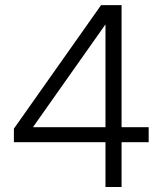

<svg xmlns="http://www.w3.org/2000/svg" viewBox="-20 -748 650 768"><path d="M35.6 -179.2V-233.4L384.3 -727.5H427.2V-648.4H400.4L112.8 -240.7V-239.3H574.7V-179.2ZM401.9 0V-195.8V-221.2V-727.5H466.3V0Z"/></svg>

Font: Inter 28pt Light
Style: Regular
Weight: 300
Designer: Rasmus Andersson
Foundry: rsms
Version: Version 4.001;git-66647c0bb